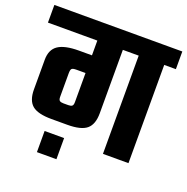

<svg xmlns="http://www.w3.org/2000/svg" viewBox="-152 -759 965 990"><g transform="rotate(20 331.0 -264.0)"><path d="M478 -580H618V0H478ZM-20 -636H682V-539H-20ZM251 -566H391V-191Q391 -130 360 -104Q329 -78 254 -78H167Q92 -78 61 -104Q30 -130 30 -191V-354Q30 -409 66 -433.5Q102 -458 180 -458H298V-361H201Q182 -361 176 -355.5Q170 -350 170 -330V-201Q170 -185 176.5 -180Q183 -175 197 -175H224Q238 -175 244.5 -180Q251 -185 251 -201ZM155 -8H262V108H155Z"/></g></svg>

Font: Teko Light SemiBold
Style: Regular
Weight: 600
Version: Version 2.000;gftools[0.9.28.dev9+g7d2139d.d20230707]